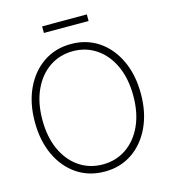

<svg xmlns="http://www.w3.org/2000/svg" viewBox="-127 -977 961 1088"><g transform="rotate(-15 353.0 -432.5)"><path d="M353.5 10.3Q261.2 10.3 190.9 -37.1Q120.6 -84.5 81.3 -168.9Q42 -253.4 42 -363.3Q42 -474.1 81.5 -558.3Q121.1 -642.6 191.2 -690.2Q261.2 -737.8 353.5 -737.8Q445.3 -737.8 515.1 -690.4Q585 -643.1 624.5 -558.6Q664.1 -474.1 664.1 -363.3Q664.1 -252.9 624.5 -168.7Q585 -84.5 515.1 -37.1Q445.3 10.3 353.5 10.3ZM353.5 -31.7Q430.2 -31.7 490.5 -72.5Q550.8 -113.3 585.2 -187.7Q619.6 -262.2 619.6 -363.3Q619.6 -464.4 585.2 -539.1Q550.8 -613.8 490.5 -654.8Q430.2 -695.8 353.5 -695.8Q276.4 -695.8 216.1 -655Q155.8 -614.3 121.1 -539.6Q86.4 -464.8 86.4 -363.3Q86.4 -262.7 120.6 -188.2Q154.8 -113.8 215.1 -72.8Q275.4 -31.7 353.5 -31.7ZM484.4 -876.5V-837.9H222.2V-876.5Z"/></g></svg>

Font: Inter Display Extra Light
Style: Regular
Weight: 200
Designer: Rasmus Andersson
Foundry: rsms
Version: Version 4.000;git-4fc901f